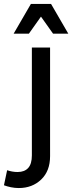

<svg xmlns="http://www.w3.org/2000/svg" viewBox="-71 -755 365 970"><path d="M-51 181 -35 105Q-23 109 -10 111.5Q3 114 18 114Q53 114 71.5 93.5Q90 73 90 30V-515H182V34Q182 109 137 152Q92 195 24 195Q4 195 -15.5 191Q-35 187 -51 181ZM-2 -585 85 -735H187L274 -585H197L136 -671L75 -585Z"/></svg>

Font: Radio Canada
Style: Regular
Weight: 400
Designer: Charles Daoud, Etienne Aubert Bonn, Alexandre Saumier Demers, Jacques Le Bailly
Foundry: Radio-Canada
Version: Version 2.104;gftools[0.9.28.dev5+ged2979d]